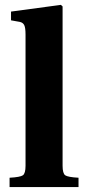

<svg xmlns="http://www.w3.org/2000/svg" viewBox="-20 -762 349 782"><path d="M19 0V-38.1Q62.5 -40.5 73.2 -48.1Q84 -55.7 84 -86.9V-621.1Q84 -649.4 78.6 -659.9Q73.2 -670.4 60.1 -672.9L24.9 -679.2V-714.8L228 -742.2L234.9 -735.8V-86.9Q234.9 -55.7 245.6 -48.1Q256.3 -40.5 299.8 -38.1V0Z"/></svg>

Font: Linguistics Pro
Style: Bold
Weight: 700
Designer: Stefan Peev, Context Ltd
Foundry: Stefan Peev, Context Ltd
Version: Version 001.000